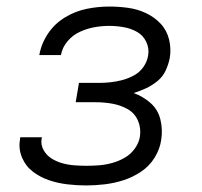

<svg xmlns="http://www.w3.org/2000/svg" viewBox="-20 -558 616 586"><path d="M243 8Q271 8 300 4.5Q329 1 357 -8Q385 -17 410.5 -34Q436 -51 452 -77Q468 -103 472 -131Q477 -163 469.5 -193.5Q462 -224 439 -244Q416 -264 388 -274Q407 -280 425.5 -288.5Q444 -297 460.5 -310.5Q477 -324 485.5 -342.5Q494 -361 498 -380Q503 -409 496 -437.5Q489 -466 470 -486Q451 -506 425.5 -518Q400 -530 371.5 -534Q343 -538 313 -538Q279 -538 244.5 -531Q210 -524 178.5 -505Q147 -486 126.5 -455.5Q106 -425 100 -390H166Q170 -413 186 -432Q202 -451 224 -461Q246 -471 268.5 -475Q291 -479 313 -479Q336 -479 358 -475Q380 -471 398.5 -460.5Q417 -450 426.5 -430Q436 -410 432 -388Q429 -370 418 -354Q407 -338 390 -328.5Q373 -319 354.5 -314Q336 -309 318 -307Q300 -305 282 -305H221L211 -246H272Q298 -246 323 -241.5Q348 -237 369.5 -225Q391 -213 401 -190Q411 -167 407 -141Q404 -122 391.5 -104.5Q379 -87 360.5 -76.5Q342 -66 322 -60.5Q302 -55 282.5 -53.5Q263 -52 244 -52Q225 -52 206 -53.5Q187 -55 169.5 -60Q152 -65 137 -74.5Q122 -84 113 -100Q104 -116 107 -135Q108 -137 108 -139H42Q41 -136 41 -132Q36 -103 47.5 -76.5Q59 -50 81 -33.5Q103 -17 129.5 -8Q156 1 185 4.5Q214 8 243 8Z"/></svg>

Font: Iosevka Sparkle Light Oblique
Style: Regular
Weight: 300
Italic angle: -9°
Designer: Belleve Invis
Foundry: Belleve Invis
Version: Version 4.5.0; ttfautohint (v1.8.3)